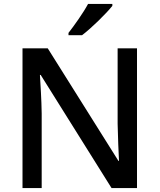

<svg xmlns="http://www.w3.org/2000/svg" viewBox="-20 -961 815 981"><path d="M554 -931V-941H430C406 -896 359 -830 330 -793V-781H399C447 -817 525 -894 554 -931ZM680 0V-714H581V-329C582 -264 586 -181 588 -139H585L224 -714H95V0H193V-381C192 -453 187 -525 184 -578H188L550 0Z"/></svg>

Font: Noto Sans Medefaidrin Medium
Style: Regular
Weight: 500
Designer: Dalton Maag Ltd
Foundry: Dalton Maag Ltd
Version: Version 1.002